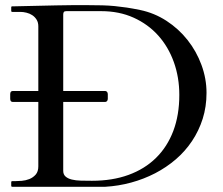

<svg xmlns="http://www.w3.org/2000/svg" viewBox="-20 -714 852 734"><path d="M29.3 -324.2Q19 -324.2 19 -336.4V-354Q19 -366.2 29.3 -366.2H126.5V-613.3Q126.5 -628.4 119.9 -638.9Q113.3 -649.4 103.3 -656Q93.3 -662.6 81.1 -665.5Q68.8 -668.5 58.1 -668.5H26.9Q23.9 -668.5 23.4 -670.2Q22.9 -671.9 22.9 -672.4V-686Q22.9 -686.5 23.4 -688.2Q23.9 -689.9 26.9 -689.9H37.6L194.3 -693.4Q222.7 -694.3 255.6 -694.3Q288.6 -694.3 316.9 -694.3Q347.7 -694.3 372.1 -693.6Q396.5 -692.9 418.9 -690.7Q441.4 -688.5 464.4 -685.1Q487.3 -681.6 515.6 -675.8Q569.8 -664.6 616.5 -634.3Q663.1 -604 697 -561Q731 -518.1 750.2 -465.8Q769.5 -413.6 769.5 -358.9Q769.5 -306.2 754.9 -260Q740.2 -213.9 714.1 -174.8Q688 -135.7 651.9 -104.7Q615.7 -73.7 572.8 -51.5Q529.8 -29.3 481.4 -16.1Q433.1 -2.9 382.8 0H26.9Q23.9 0 23.4 -1.7Q22.9 -3.4 22.9 -3.9V-17.6Q22.9 -18.1 23.4 -19.8Q23.9 -21.5 26.9 -21.5H37.6Q47.9 -21.5 63 -22.7Q78.1 -23.9 92.3 -29.5Q106.4 -35.2 116.5 -46.6Q126.5 -58.1 126.5 -78.1V-324.2ZM221.7 -61Q221.7 -46.9 230.7 -39.1Q239.7 -31.2 254.6 -27.6Q269.5 -23.9 289.6 -23.4Q309.6 -22.9 331.5 -22.9Q409.7 -22.9 471.4 -45.4Q533.2 -67.9 576.4 -110.4Q619.6 -152.8 642.6 -213.6Q665.5 -274.4 665.5 -351.1Q665.5 -418.5 644.5 -476.8Q623.5 -535.2 584.7 -578.4Q545.9 -621.6 490.7 -646.5Q435.5 -671.4 366.7 -671.4H233.9Q226.6 -671.4 224.1 -668.2Q221.7 -665 221.7 -658.2V-366.2H381.8Q386.2 -366.2 389.2 -362.8Q392.1 -359.4 392.1 -354V-336.4Q392.1 -331.1 389.2 -327.6Q386.2 -324.2 381.8 -324.2H221.7Z"/></svg>

Font: Kurinto Book Core
Style: Regular
Weight: 400
Designer: Kurinto was developed by Clint Goss from a range of fonts that are compatible with the SIL Open Font License Version 1.1
Foundry: Clinton F. Goss
Version: Version 2.196; July 25, 2020